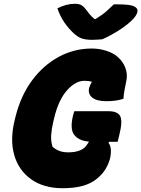

<svg xmlns="http://www.w3.org/2000/svg" viewBox="-20 -977 749 1017"><path d="M374 -388H554Q605 -388 617.5 -360Q630 -332 611 -258L603 -226H558L555 -220Q575 -194 563 -138Q556 -110 539 -81.5Q522 -53 489 -27Q430 20 312 20Q212 20 145.5 -27Q79 -74 55.5 -155.5Q32 -237 58 -342L63 -362Q91 -472 150.5 -552Q210 -632 291.5 -676Q373 -720 467 -720Q506 -720 544.5 -707.5Q583 -695 605 -674Q632 -650 644 -617.5Q656 -585 650 -553Q643 -519 639 -496.5Q635 -474 634 -454Q615 -447 591.5 -444Q568 -441 542 -441Q493 -441 469 -460Q445 -479 452 -511Q457 -528 467 -544Q450 -549 427 -549Q380 -549 335 -498.5Q290 -448 267 -352L262 -331Q253 -293 251 -261Q249 -229 258 -200Q273 -186 293.5 -178Q314 -170 341 -170Q418 -170 443 -214Q448 -220 451 -227Q399 -231 374 -261.5Q349 -292 367 -366Q369 -373 370.5 -378Q372 -383 374 -388ZM522 -769Q510 -768 495 -767Q480 -766 469 -766Q437 -766 415.5 -772.5Q394 -779 370 -801Q342 -827 320 -859.5Q298 -892 284 -933Q332 -957 376 -957Q399 -957 411.5 -949.5Q424 -942 436 -926Q445 -914 454.5 -902Q464 -890 481 -876H486Q522 -898 545 -918.5Q568 -939 583 -954H602Q670 -954 691 -943Q712 -932 708 -916Q707 -906 698.5 -893Q690 -880 673 -864Q642 -836 601.5 -811Q561 -786 522 -769Z"/></svg>

Font: Recursive Sn Csl St Blk
Style: Italic
Weight: 900
Italic angle: -15°
Version: Version 1.079;hotconv 1.0.112;makeotfexe 2.5.65598; ttfautoh